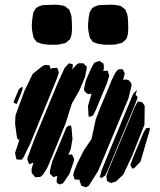

<svg xmlns="http://www.w3.org/2000/svg" viewBox="-20 -785 682 816"><path d="M434 -430 386 -315 376 -295 366 -290 358 -288 356 -296 354 -335 369 -387 357 -385 347 -389 337 -401 338 -412 345 -443 367 -494 377 -512 382 -519 397 -524 403 -526 413 -519 420 -515 421 -504 422 -494 418 -485 426 -484H438L441 -474L444 -464L442 -456ZM341 -457 317 -400 285 -344 259 -261 201 -119 181 -72 163 -43 151 -33 137 -32H129L124 -39L115 -49L114 -66L122 -94L110 -89L104 -87L101 -95L96 -107L97 -115L126 -193L227 -436L255 -497L273 -516L281 -514L289 -512V-500L286 -489L305 -510L314 -516H325H334L340 -510L349 -502L348 -491ZM223 -454 109 -176 80 -116 72 -106 57 -107H51L48 -115L44 -135L63 -192L57 -191L52 -201L44 -260L46 -295L84 -399L119 -471L159 -503L171 -509L185 -508H190L192 -502L196 -491L202 -496H212L223 -497L226 -489L230 -477ZM526 -367 398 -60 357 5 345 11 331 6 325 4 323 -4 318 -17 320 -23 319 -21 305 -22H297L295 -30L291 -41L295 -57L309 -92L337 -147L369 -194L387 -278L406 -327L435 -396L455 -445L469 -474L482 -490L496 -491H501L504 -486L510 -473L508 -463L503 -446L518 -447L527 -444L538 -432L539 -421ZM61 -407 76 -417V-407L70 -389L59 -362L51 -343L46 -345L38 -348L40 -358ZM551 -334 453 -98 437 -59 427 -39 411 -28 404 -33 408 -46 409 -50 411 -59 437 -123 515 -312 546 -386 562 -403 559 -391 556 -383 560 -378 565 -372 562 -362ZM594 -255 542 -124 504 -43 472 -13 458 -9 452 -7 442 -12 435 -16 434 -22 432 -36 442 -64 462 -113 529 -273 551 -327 560 -344 564 -350V-351L565 -352L571 -359L568 -351L577 -353L586 -349L595 -335ZM275 -46 248 -6 232 -1 221 -9V-24L224 -37L215 -35L207 -32L197 -42L192 -47V-59L202 -99L249 -211L259 -236L264 -246L271 -250L281 -252L284 -242L288 -194L281 -153L271 -127L280 -128L286 -129L288 -124L295 -111L293 -97ZM616 -231 577 -98 552 -72 542 -68 534 -84 537 -92 545 -114 590 -222 601 -240 617 -242ZM361 -733Q364 -737 366.5 -742Q369 -747 372 -750Q375 -753 380.5 -756Q386 -759 390 -760Q397 -763 405.5 -763.5Q414 -764 421 -764Q436 -765 452 -765Q468 -765 482 -762Q485 -761 489 -760.5Q493 -760 496 -758Q498 -757 500 -755Q502 -753 504 -751Q506 -750 508.5 -748Q511 -746 513 -744Q514 -743 515 -740.5Q516 -738 516 -736Q522 -724 523 -713Q524 -701 524.5 -690Q525 -679 525 -667Q525 -660 524.5 -652.5Q524 -645 523 -638Q522 -634 520 -627.5Q518 -621 516 -618Q514 -616 511.5 -614Q509 -612 508 -611Q506 -609 503.5 -607Q501 -605 499 -603Q496 -602 492.5 -601Q489 -600 486 -600Q472 -595 456 -595Q440 -595 425 -595Q414 -596 403.5 -597.5Q393 -599 383 -604Q381 -604 378.5 -605Q376 -606 375 -607Q373 -608 372 -610Q371 -612 370 -614Q368 -616 365.5 -619Q363 -622 362 -625Q361 -628 360 -631.5Q359 -635 359 -638Q353 -660 354.5 -685Q356 -710 361 -733ZM122 -733Q125 -737 127.5 -742Q130 -747 133 -750Q136 -753 141.5 -756Q147 -759 151 -760Q158 -763 166.5 -763.5Q175 -764 182 -764Q197 -765 213 -765Q229 -765 243 -762Q246 -761 250 -760.5Q254 -760 257 -758Q259 -757 261 -755Q263 -753 265 -751Q267 -750 269.5 -748Q272 -746 274 -744Q275 -743 276 -740.5Q277 -738 277 -736Q283 -724 284 -713Q285 -701 285.5 -690Q286 -679 286 -667Q286 -660 285.5 -652.5Q285 -645 284 -638Q283 -634 281 -627.5Q279 -621 277 -618Q275 -616 272.5 -614Q270 -612 269 -611Q267 -609 264.5 -607Q262 -605 260 -603Q257 -602 253.5 -601Q250 -600 247 -600Q233 -595 217 -595Q201 -595 186 -595Q175 -596 164.5 -597.5Q154 -599 144 -604Q142 -604 139.5 -605Q137 -606 136 -607Q134 -608 133 -610Q132 -612 131 -614Q129 -616 126.5 -619Q124 -622 123 -625Q122 -628 121 -631.5Q120 -635 120 -638Q114 -660 115.5 -685Q117 -710 122 -733Z"/></svg>

Font: Rubik Marker Hatch
Style: Regular
Weight: 400
Designer: Hubert and Fischer, NaN
Foundry: Hubert & Fischer, NaN
Version: Version 2.200